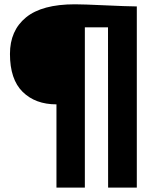

<svg xmlns="http://www.w3.org/2000/svg" viewBox="-20 -855 729 875"><path d="M237.3 0V-379.4Q141.1 -379.4 83.3 -436.3Q25.4 -493.2 25.4 -609.4Q25.4 -715.8 98.4 -775.6Q171.4 -835.4 321.3 -835.4Q359.4 -835.4 457 -830.8Q554.7 -826.2 603.5 -825.7V0H472.7L472.2 -730.5H366.7V0Z"/></svg>

Font: HaufeMerriweatherSans
Style: Bold
Weight: 700
Designer: Eben Sorkin
Foundry: Eben Sorkin
Version: Version 1.56